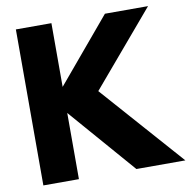

<svg xmlns="http://www.w3.org/2000/svg" viewBox="-89 -912 988 1000"><g transform="rotate(-10 405.5 -412.5)"><path d="M811 0H552L248 -350V0H60V-825H248V-488L531 -825H759L427 -434Z"/></g></svg>

Font: Hussar
Style: BoldWeb
Weight: 700
Foundry: Cannot Into Space Fonts
Version: Version 2.00